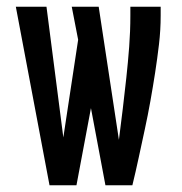

<svg xmlns="http://www.w3.org/2000/svg" viewBox="-20 -550 540 570"><path d="M127 0 27 -530H118L168 -142L212 -432L193 -530H273L333 -135Q339 -181 344.5 -227Q350 -273 355 -319Q360 -365 363.5 -411Q367 -457 367 -504V-530H457V-504Q457 -461 452 -418.5Q447 -376 440.5 -334Q434 -292 426.5 -250Q419 -208 410 -166.5Q401 -125 392 -83Q383 -41 373 0H293L250 -229L207 0Z"/></svg>

Font: Iosevka Slab Medium
Style: Regular
Weight: 500
Monospace: yes
Designer: Belleve Invis
Foundry: Belleve Invis
Version: Version 11.1.1; ttfautohint (v1.8.3)